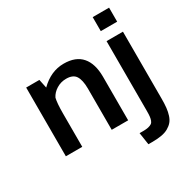

<svg xmlns="http://www.w3.org/2000/svg" viewBox="-202 -906 1275 1298"><g transform="rotate(-30 435.0 -257.5)"><path d="M588.9 208.5 574.7 113.8H603Q627.4 113.8 643.1 110.1Q658.7 106.4 668.9 99.9Q679.2 93.3 684.1 79.6Q689 65.9 690.7 50Q692.4 34.2 692.4 7.8V-536.6H820.3V-12.7Q820.3 27.3 817.1 56.2Q814 85 805.7 111.1Q797.4 137.2 783 154.3Q768.6 171.4 746.1 184.3Q723.6 197.3 691.9 202.9Q660.2 208.5 617.7 208.5ZM692.4 -614.7V-724.1H820.3V-614.7ZM64.9 0V-536.6H168L182.1 -468.8Q264.2 -549.8 364.3 -549.8Q458 -549.8 504.6 -495.8Q551.3 -441.9 551.3 -339.4V0H422.9V-323.7Q422.4 -388.7 401.9 -420.9Q381.3 -453.1 328.1 -453.1Q286.6 -453.1 252.2 -431.9Q217.8 -410.6 202.1 -378.4Q192.9 -340.3 192.9 -261.2V0Z"/></g></svg>

Font: Oxygen
Style: Bold
Weight: 700
Designer: vernon adams
Foundry: Vernon Adams
Version: Version 0.2.3 webfont; ttfautohint (v0.93.3-1d66) -l 8 -r 50